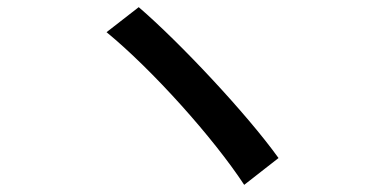

<svg xmlns="http://www.w3.org/2000/svg" viewBox="-20 -612 1040 537"><path d="M368 -592 278 -522C407 -416 577 -226 663 -95L759 -170C670 -294 482 -494 368 -592Z"/></svg>

Font: ChiuKong Gothic CL Medium
Style: Regular
Weight: 500
Designer: Ryoko NISHIZUKA 西塚涼子 (kana, bopomofo & ideographs); Paul D. Hunt (Latin, Greek & Cyrillic); Sandoll Communications 산돌커뮤니
Foundry: Adobe
Version: Version 1.300